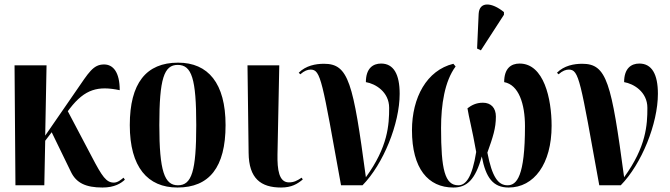

<svg xmlns="http://www.w3.org/2000/svg" viewBox="-20 -828 2993 858"><path d="M49 0H178L182 -199L211 -237L297 -60C321 -10 364 10 438 10C492 10 521 -9 538 -25L532 -34C521 -25 506 -12 489 -12C455 -12 437 -38 390 -128L283 -331L292 -343C360 -431 419 -445 515 -425C515 -505 486 -540 445 -540C396 -540 376 -503 320 -422L182 -222L188 -536H45Z M773 10C915 10 988 -80 988 -269C988 -456 910 -548 776 -548C633 -548 560 -456 560 -269C560 -81 640 10 773 10ZM775 0C715 0 692 -63 692 -269C692 -476 713 -538 774 -538C837 -538 857 -476 857 -269C857 -63 837 0 775 0Z M1236 10C1283 10 1309 -6 1333 -26L1328 -34C1307 -20 1293 -13 1271 -13C1226 -13 1219 -71 1220 -137L1228 -536H1086L1091 -145C1092 -30 1146 10 1236 10Z M1504 0H1600C1693 -95 1766 -275 1766 -409C1766 -496 1739 -544 1683 -544C1647 -544 1615 -523 1615 -461C1657 -454 1719 -418 1719 -346C1719 -270 1714 -172 1615 -36C1558 -460 1538 -543 1428 -543C1391 -543 1347 -535 1315 -503L1322 -496C1340 -512 1355 -517 1368 -517C1414 -517 1419 -470 1504 0Z M2129 -603 2232 -762V-774C2178 -818 2122 -823 2119 -766L2112 -611ZM2006 10C2066 10 2104 -24 2133 -129C2151 -33 2184 10 2253 10C2366 10 2445 -95 2445 -266C2445 -386 2411 -544 2302 -544C2264 -544 2233 -523 2233 -461C2298 -449 2326 -364 2326 -264C2326 -39 2289 0 2248 0C2206 0 2179 -37 2158 -146C2183 -216 2196 -255 2196 -307C2196 -346 2174 -369 2138 -369C2107 -369 2086 -357 2069 -344C2075 -305 2090 -251 2108 -149C2090 -36 2062 0 2028 0C1968 0 1951 -70 1951 -256C1951 -360 1967 -465 2016 -531L2006 -543C1887 -514 1821 -392 1821 -246C1821 -75 1893 10 2006 10Z M2658 0H2754C2847 -95 2920 -275 2920 -409C2920 -496 2893 -544 2837 -544C2801 -544 2769 -523 2769 -461C2811 -454 2873 -418 2873 -346C2873 -270 2868 -172 2769 -36C2712 -460 2692 -543 2582 -543C2545 -543 2501 -535 2469 -503L2476 -496C2494 -512 2509 -517 2522 -517C2568 -517 2573 -470 2658 0Z"/></svg>

Font: Noto Serif Display ExtraCondensed
Style: Bold
Weight: 700
Width: 2
Designer: Monotype Design Team
Foundry: Monotype Imaging Inc.
Version: Version 2.009